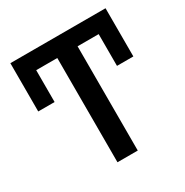

<svg xmlns="http://www.w3.org/2000/svg" viewBox="-163 -842 941 975"><g transform="rotate(-30 307.5 -354.0)"><path d="M29.2 -707.7H587.2V-425.1H491.3V-611.3H367.7V0H248.7V-611.3H125.1V-424.6H29.2Z"/></g></svg>

Font: Fira Code Fixed Medium
Style: Regular
Weight: 500
Monospace: yes
Designer: Carrois Corporate, Edenspiekermann AG, Nikita Prokopov
Foundry: Carrois Corporate, Edenspiekermann AG, Nikita Prokopov
Version: Version 5.002